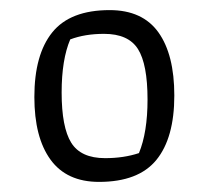

<svg xmlns="http://www.w3.org/2000/svg" viewBox="-20 -625 413 380"><path d="M48 -433Q48 -517 83.5 -561Q119 -605 197 -605Q262 -605 293.5 -561Q325 -517 325 -436Q325 -352 289.5 -308.5Q254 -265 176 -265Q112 -265 80 -309Q48 -353 48 -433ZM255 -322Q272 -363 272 -428Q272 -498 253 -528Q234 -558 186 -558Q148 -558 119 -547Q102 -507 102 -442Q102 -373 121 -342.5Q140 -312 188 -312Q225 -312 255 -322Z"/></svg>

Font: Athiti
Style: Regular
Weight: 400
Designer: CadsonDemak Team
Foundry: CadsonDemak
Version: Version 1.033